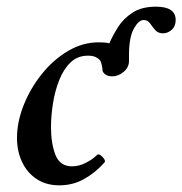

<svg xmlns="http://www.w3.org/2000/svg" viewBox="-20 -543 547 576"><path d="M158 13Q119 13 90.5 -5.5Q62 -24 46.5 -56.5Q31 -89 31 -129Q31 -177 51 -227.5Q71 -278 105.5 -321Q140 -364 184 -390Q228 -416 276 -416Q284 -416 292.5 -415.5Q301 -415 308 -413Q318 -436 334 -461.5Q350 -487 377.5 -505Q405 -523 448 -523Q507 -523 507 -483Q507 -464 495 -453.5Q483 -443 469 -443Q454 -443 445.5 -453Q437 -463 430 -473Q423 -483 411 -483Q396 -483 381.5 -457Q367 -431 367 -378V-360Q367 -341 351 -327.5Q335 -314 317 -314Q296 -314 288 -329Q287 -340 285 -349.5Q283 -359 279 -363Q275 -368 266.5 -372Q258 -376 244 -376Q213 -376 192 -356Q171 -336 158 -303.5Q145 -271 139 -233.5Q133 -196 133 -161Q133 -112 146.5 -78Q160 -44 196 -44Q217 -44 237.5 -54.5Q258 -65 271 -78Q275 -82 281.5 -77.5Q288 -73 292.5 -66Q297 -59 293 -55Q265 -24 231.5 -5.5Q198 13 158 13Z"/></svg>

Font: Junicode VF
Style: Italic
Weight: 400
Italic angle: -11°
Designer: Peter S. Baker
Version: Version 2.209